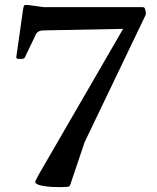

<svg xmlns="http://www.w3.org/2000/svg" viewBox="-20 -758 640 783"><path d="M267 -6Q264 4 254 4Q226 6 195.5 4.5Q165 3 141 -3Q130 -7 126 -10.5Q122 -14 125.5 -22Q129 -30 138 -46L516 -699L515 -641L159 -634Q145 -634 136.5 -629Q128 -624 123 -611L82 -525Q78 -517 68 -518H54Q44 -519 47 -529L74 -719Q76 -734 79.5 -736.5Q83 -739 99 -737L158 -729H561Q571 -729 572 -719L574 -711Q577 -702 572 -693L325 -178Z"/></svg>

Font: Hahmlet Medium
Style: Regular
Weight: 500
Version: Version 1.002